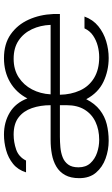

<svg xmlns="http://www.w3.org/2000/svg" viewBox="185 -760 581 992"><g transform="rotate(-90 476.0 -263.5)"><path d="M245 7Q198 7 153.5 -9Q109 -25 80.5 -58.5Q52 -92 52 -145Q52 -189 68 -218Q84 -247 112 -263.5Q140 -280 175.5 -286.5Q211 -293 249 -293H429Q429 -346 414 -389.5Q399 -433 366 -458.5Q333 -484 277 -484Q238 -484 200 -471Q162 -458 143 -420H82Q95 -462 126 -487Q157 -512 197 -523Q237 -534 277 -534Q341 -534 391 -504Q441 -474 464 -413Q494 -471 548 -502.5Q602 -534 672 -534Q746 -534 795.5 -499Q845 -464 871 -406.5Q897 -349 900 -280Q900 -271 900 -262.5Q900 -254 900 -245H483Q484 -188 505 -141.5Q526 -95 569.5 -68.5Q613 -42 677 -42Q706 -42 735 -49.5Q764 -57 788.5 -73.5Q813 -90 826 -118H887Q871 -74 837 -46.5Q803 -19 760 -6Q717 7 673 7Q607 7 550 -20Q493 -47 460 -109Q437 -64 404 -38.5Q371 -13 331 -3Q291 7 245 7ZM250 -42Q302 -42 342.5 -61Q383 -80 406 -117.5Q429 -155 429 -210V-245H266Q239 -245 211.5 -242.5Q184 -240 160.5 -231Q137 -222 122.5 -202.5Q108 -183 108 -149Q108 -111 129.5 -87.5Q151 -64 183.5 -53Q216 -42 250 -42ZM485 -293H844Q842 -346 821.5 -389.5Q801 -433 763 -458.5Q725 -484 669 -484Q613 -484 573 -458Q533 -432 510.5 -389Q488 -346 485 -293Z"/></g></svg>

Font: Onest ExtraLight
Style: Regular
Weight: 250
Designer: Dmitri Voloshin, Andrey Kudryavtsev
Foundry: Dmitri Voloshin, Andrey Kudryavtsev
Version: Version 1.000;gftools[0.9.33]